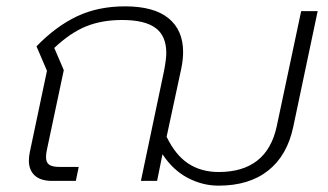

<svg xmlns="http://www.w3.org/2000/svg" viewBox="-20 -570 1033 605"><path d="M492 -84 475 0H424L497 -347Q504 -384 504 -403Q504 -457 470 -482Q436 -507 365 -507Q301 -507 251.5 -487Q202 -467 151 -419L181 -349L128 -99Q125 -86 125 -75Q125 -58 135 -51Q145 -44 168 -44H228L219 0H144Q108 0 89.5 -17Q71 -34 71 -64Q71 -76 74 -91L128 -347L95 -424Q156 -487 222.5 -518.5Q289 -550 374 -550Q465 -550 511 -512.5Q557 -475 557 -406Q557 -382 551 -353L505 -139Q533 -81 573.5 -54.5Q614 -28 669 -28Q821 -28 852 -172L929 -535H981L904 -170Q885 -80 825 -32.5Q765 15 669 15Q618 15 571.5 -9.5Q525 -34 492 -84Z"/></svg>

Font: Prompt ExtraLight
Style: Italic
Weight: 275
Italic angle: -12°
Designer: Katatrad Team
Foundry: CadsonDemak
Version: Version 1.000